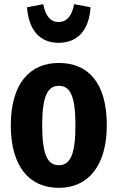

<svg xmlns="http://www.w3.org/2000/svg" viewBox="-20 -887 566 924"><path d="M262 -681C357 -681 409 -746 416 -852L337 -867C326 -812 303 -781 262 -781C221 -781 199 -812 188 -867L110 -852C118 -746 168 -681 262 -681ZM263 -584C120 -584 32 -480 32 -284C32 -86 121 17 263 17C407 17 494 -93 494 -284C494 -487 406 -584 263 -584ZM263 -474C317 -474 343 -427 343 -284C343 -141 317 -92 263 -92C210 -92 183 -140 183 -284C183 -426 210 -474 263 -474Z"/></svg>

Font: Glow Sans TC Compressed
Style: Bold
Weight: 700
Width: 2
Designer: Ryoko NISHIZUKA (kana, bopomofo & ideographs); Paul D. Hunt (Latin, Greek & Cyrillic); Sandoll Communications, Soo-young
Version: Version 0.93